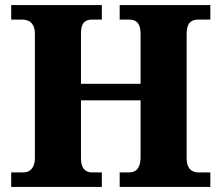

<svg xmlns="http://www.w3.org/2000/svg" viewBox="-20 -734 869 754"><path d="M24 0V-57H72Q85 -57 95 -63Q105 -69 111 -81.5Q117 -94 117 -114V-600Q117 -622 110 -634.5Q103 -647 92 -652Q81 -657 67 -657H24V-714H380V-657H340Q328 -657 318 -652Q308 -647 303 -635Q298 -623 298 -601V-405H532V-599Q532 -622 526.5 -634.5Q521 -647 511 -652Q501 -657 486 -657H450V-714H806V-657H758Q745 -657 734.5 -652Q724 -647 718.5 -634.5Q713 -622 713 -599V-113Q713 -93 719 -80.5Q725 -68 735.5 -62.5Q746 -57 758 -57H806V0H450V-57H487Q501 -57 511 -63Q521 -69 526.5 -82.5Q532 -96 532 -117V-340H298V-114Q298 -94 303 -81.5Q308 -69 318 -63Q328 -57 340 -57H380V0Z"/></svg>

Font: Noto Serif Kannada ExtraBold
Style: Regular
Weight: 800
Version: Version 2.003